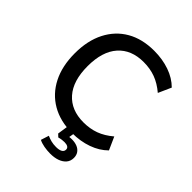

<svg xmlns="http://www.w3.org/2000/svg" viewBox="-248 -856 1195 1195"><g transform="rotate(45 349.5 -258.5)"><path d="M407 10Q303 10 227 -34Q151 -78 109.5 -159.5Q68 -241 68 -353Q68 -465 109.5 -546Q151 -627 226.5 -670.5Q302 -714 407 -714Q480 -714 542 -692.5Q604 -671 646 -629L608 -544Q562 -583 514.5 -600.5Q467 -618 410 -618Q302 -618 241.5 -550Q181 -482 181 -353Q181 -224 241.5 -155.5Q302 -87 410 -87Q467 -87 514.5 -104.5Q562 -122 608 -161L646 -76Q604 -34 542 -12Q480 10 407 10ZM401 197Q374 197 346.5 192Q319 187 300 177L317 124Q335 132 354 137Q373 142 398 142Q424 142 439 134Q454 126 454 109Q454 96 443.5 89.5Q433 83 414 83Q404 83 392 84.5Q380 86 366 90L348 73L362 -20H422L409 59L381 47Q393 42 407.5 40Q422 38 435 38Q460 38 480.5 46Q501 54 513 70.5Q525 87 525 111Q525 139 509 158Q493 177 465.5 187Q438 197 401 197Z"/></g></svg>

Font: Nunito Sans 9pt SemiBold
Style: Regular
Weight: 600
Version: Version 3.101;gftools[0.9.27]